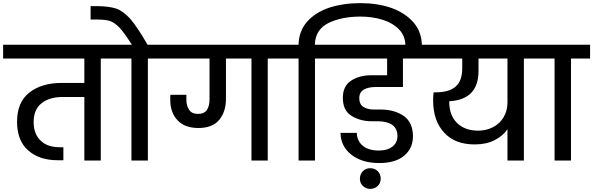

<svg xmlns="http://www.w3.org/2000/svg" viewBox="-44 -1026 3791 1227"><path d="M722 -740C722 -740 -24 -740 -24 -740C-24 -740 -24 -652 -24 -652C-24 -652 495 -652 495 -652C495 -652 495 -496 495 -496C495 -496 350 -496 350 -496C350 -496 350 -496 350 -496C264 -496 195 -475 143 -434C91 -393 65 -331 65 -248C65 -248 65 -248 65 -248C65 -167 89 -106 136 -65C183 -23 246 -2 325 -2C325 -2 361 -2 361 -2C361 -2 361 -85 361 -85C361 -85 340 -85 340 -85C340 -85 340 -85 340 -85C285 -85 244 -99 215 -128C186 -156 171 -195 171 -246C171 -246 171 -246 171 -246C171 -298 187 -338 220 -365C253 -392 298 -406 355 -406C355 -406 495 -406 495 -406C495 -406 495 0 495 0C495 0 600 0 600 0C600 0 600 -652 600 -652C600 -652 722 -652 722 -652C722 -652 722 -740 722 -740Z M899 -740C899 -740 899 -740 899 -740C856 -815 819 -870 789 -905C758 -939 728 -961 699 -971C669 -981 629 -986 578 -987C578 -987 535 -987 535 -987C535 -987 535 -901 535 -901C535 -901 580 -901 580 -901C580 -901 580 -901 580 -901C614 -901 641 -898 661 -891C680 -884 700 -870 721 -848C741 -826 767 -790 799 -740C799 -740 674 -740 674 -740C674 -740 674 -652 674 -652C674 -652 796 -652 796 -652C796 -652 796 0 796 0C796 0 901 0 901 0C901 0 901 -652 901 -652C901 -652 1023 -652 1023 -652C1023 -652 1023 -740 1023 -740C1023 -740 899 -740 899 -740Z M976 -740C976 -740 976 -652 976 -652C976 -652 1295 -652 1295 -652C1295 -652 1295 -391 1295 -391C1295 -391 1295 -391 1295 -391C1295 -364 1290 -342 1279 -325C1268 -307 1248 -298 1221 -298C1221 -298 1221 -298 1221 -298C1195 -298 1176 -307 1165 -324C1153 -341 1147 -363 1147 -389C1147 -389 1147 -420 1147 -420C1147 -420 1045 -420 1045 -420C1045 -420 1045 -420 1045 -420C1044 -413 1044 -403 1044 -389C1044 -389 1044 -389 1044 -389C1044 -333 1060 -289 1091 -257C1122 -224 1166 -208 1224 -208C1224 -208 1224 -208 1224 -208C1283 -208 1328 -225 1357 -260C1386 -295 1400 -340 1400 -395C1400 -395 1400 -652 1400 -652C1400 -652 1563 -652 1563 -652C1563 -652 1563 0 1563 0C1563 0 1667 0 1667 0C1667 0 1667 -652 1667 -652C1667 -652 1789 -652 1789 -652C1789 -652 1789 -740 1789 -740C1789 -740 976 -740 976 -740Z M2258 -1006C2258 -1006 2258 -1006 2258 -1006C2185 -1006 2119 -996 2060 -977C2001 -957 1954 -927 1919 -888C1884 -848 1865 -799 1864 -740C1864 -740 1742 -740 1742 -740C1742 -740 1742 -652 1742 -652C1742 -652 1864 -652 1864 -652C1864 -652 1864 0 1864 0C1864 0 1969 0 1969 0C1969 0 1969 -652 1969 -652C1969 -652 2091 -652 2091 -652C2091 -652 2091 -740 2091 -740C2091 -740 1968 -740 1968 -740C1968 -740 1968 -740 1968 -740C1970 -805 1999 -851 2055 -879C2111 -906 2179 -920 2258 -920C2258 -920 2258 -920 2258 -920C2307 -920 2353 -914 2397 -901C2441 -888 2477 -867 2505 -839C2533 -811 2547 -775 2547 -731C2547 -731 2547 -716 2547 -716C2547 -716 2652 -716 2652 -716C2652 -716 2652 -733 2652 -733C2652 -733 2652 -733 2652 -733C2652 -790 2635 -840 2600 -881C2565 -922 2517 -954 2458 -975C2398 -996 2331 -1006 2258 -1006Z M2357 -470C2357 -470 2531 -470 2531 -470C2531 -470 2531 -652 2531 -652C2531 -652 2662 -652 2662 -652C2662 -652 2662 -740 2662 -740C2662 -740 2043 -740 2043 -740C2043 -740 2043 -652 2043 -652C2043 -652 2430 -652 2430 -652C2430 -652 2430 -545 2430 -545C2430 -545 2328 -545 2328 -545C2328 -545 2328 -545 2328 -545C2277 -545 2234 -533 2199 -510C2164 -487 2147 -450 2147 -401C2147 -401 2147 -401 2147 -401C2147 -347 2165 -309 2202 -286C2239 -263 2282 -251 2332 -251C2332 -251 2371 -251 2371 -251C2371 -251 2371 -251 2371 -251C2408 -251 2438 -244 2461 -229C2484 -214 2496 -189 2496 -156C2496 -156 2496 -156 2496 -156C2496 -129 2486 -107 2465 -90C2444 -73 2415 -64 2377 -64C2377 -64 2377 -64 2377 -64C2333 -64 2299 -74 2274 -95C2249 -116 2237 -143 2236 -177C2236 -177 2132 -177 2132 -177C2132 -177 2132 -177 2132 -177C2133 -118 2157 -72 2202 -37C2247 -2 2306 16 2380 16C2380 16 2380 16 2380 16C2449 16 2502 0 2539 -31C2576 -62 2595 -103 2595 -155C2595 -155 2595 -155 2595 -155C2595 -214 2575 -258 2536 -285C2497 -312 2448 -326 2390 -326C2390 -326 2345 -326 2345 -326C2345 -326 2345 -326 2345 -326C2318 -326 2295 -332 2278 -343C2261 -354 2252 -373 2252 -398C2252 -398 2252 -398 2252 -398C2252 -425 2262 -443 2282 -454C2302 -465 2327 -470 2357 -470Z M2389 116C2389 116 2389 116 2389 116C2389 97 2383 81 2370 68C2357 55 2341 49 2322 49C2322 49 2322 49 2322 49C2303 49 2288 55 2275 68C2262 81 2256 97 2256 116C2256 116 2256 116 2256 116C2256 135 2262 150 2275 162C2288 175 2303 181 2322 181C2322 181 2322 181 2322 181C2341 181 2357 175 2370 162C2383 150 2389 135 2389 116Z M3426 -740C3426 -740 2635 -740 2635 -740C2635 -740 2635 -652 2635 -652C2635 -652 2910 -652 2910 -652C2910 -652 2910 -590 2910 -590C2910 -590 2910 -590 2910 -590C2910 -536 2896 -497 2868 -473C2840 -448 2797 -436 2740 -436C2740 -436 2727 -436 2727 -436C2727 -436 2727 -436 2727 -436C2725 -419 2724 -402 2724 -385C2724 -385 2724 -385 2724 -385C2724 -298 2747 -230 2794 -179C2840 -128 2905 -103 2990 -103C2990 -103 2990 -103 2990 -103C3039 -103 3081 -112 3116 -130C3151 -147 3179 -171 3199 -200C3199 -200 3199 0 3199 0C3199 0 3304 0 3304 0C3304 0 3304 -652 3304 -652C3304 -652 3426 -652 3426 -652C3426 -652 3426 -740 3426 -740ZM3199 -371C3199 -371 3199 -371 3199 -371C3199 -336 3191 -305 3175 -278C3159 -251 3137 -229 3108 -214C3079 -199 3047 -191 3012 -191C3012 -191 3012 -191 3012 -191C2954 -191 2909 -208 2876 -241C2843 -274 2827 -319 2827 -375C2827 -375 2827 -379 2827 -379C2827 -379 2827 -379 2827 -379C2952 -386 3014 -451 3014 -572C3014 -572 3014 -652 3014 -652C3014 -652 3199 -652 3199 -652C3199 -652 3199 -371 3199 -371Z M3605 0C3605 0 3605 -652 3605 -652C3605 -652 3727 -652 3727 -652C3727 -652 3727 -740 3727 -740C3727 -740 3378 -740 3378 -740C3378 -740 3378 -652 3378 -652C3378 -652 3500 -652 3500 -652C3500 -652 3500 0 3500 0C3500 0 3605 0 3605 0Z"/></svg>

Font: Girnar Poppins
Style: Medium
Weight: 500
Designer: Ninad Kale (Devanagari), Jonny Pinhorn (Latin)
Foundry: Indian Type Foundry
Version: ""